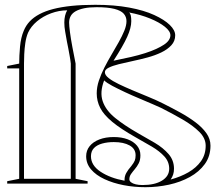

<svg xmlns="http://www.w3.org/2000/svg" viewBox="-20 -765 902 800"><path d="M586 15Q539 15 495 6.5Q451 -2 415.5 -18.5Q380 -35 359.5 -59Q339 -83 339 -114Q339 -138 353.5 -156Q368 -174 394 -184Q420 -194 454 -194Q487 -194 512 -184.5Q537 -175 551 -158Q565 -141 565 -118Q565 -98 558 -84.5Q551 -71 542 -60.5Q533 -50 526 -40Q519 -30 519 -18Q519 -11 526 -5.5Q533 0 545.5 3Q558 6 574 6Q625 6 655 -12.5Q685 -31 685 -62Q685 -91 665 -113Q645 -135 613 -154Q581 -173 545 -193Q483 -228 447.5 -257.5Q412 -287 397.5 -315.5Q383 -344 383 -376Q383 -402 392 -429Q401 -456 415 -483.5Q429 -511 445 -538Q461 -565 475 -590Q489 -615 498 -637Q507 -659 507 -677Q507 -695 495.5 -708Q484 -721 456.5 -728Q429 -735 382 -735Q352 -735 330.5 -730.5Q309 -726 295 -718Q281 -710 274.5 -698Q268 -686 268 -671Q268 -658 271.5 -631Q275 -604 281.5 -569.5Q288 -535 295 -500V-20L345 -10V0H10V-10L60 -20V-480H10V-490L60 -500Q60 -533 63.5 -571Q67 -609 79 -637Q88 -659 104 -676Q120 -693 144.5 -706Q169 -719 202 -727.5Q235 -736 278.5 -740.5Q322 -745 377 -745Q456 -745 518 -733.5Q580 -722 622.5 -702.5Q665 -683 687.5 -661Q710 -639 710 -618Q710 -594 694 -576.5Q678 -559 652 -546.5Q626 -534 594.5 -525.5Q563 -517 532 -510.5Q501 -504 475 -497.5Q449 -491 433 -483Q417 -475 417 -464Q417 -452 433 -439.5Q449 -427 475 -414.5Q501 -402 533 -388.5Q565 -375 598 -361.5Q631 -348 659 -334Q695 -316 730.5 -296.5Q766 -277 794.5 -255.5Q823 -234 840 -210Q857 -186 857 -158Q857 -114 833.5 -81.5Q810 -49 771 -27.5Q732 -6 684 4.5Q636 15 586 15ZM499 -12Q499 -14 499 -15Q499 -16 499 -17Q499 -31 506 -44Q513 -57 527 -73Q538 -87 541.5 -96Q545 -105 545 -118Q545 -145 520 -159Q495 -173 454 -173Q428 -173 406 -167Q384 -161 371.5 -148Q359 -135 359 -114Q359 -76 399 -49.5Q439 -23 499 -12ZM260 -722Q226 -722 192.5 -709.5Q159 -697 134 -676Q109 -655 97 -629Q89 -610 85.5 -586Q82 -562 81 -539Q80 -516 80 -500V-20H275V-500Q273 -518 270 -533.5Q267 -549 264.5 -563.5Q262 -578 259 -591Q255 -614 251.5 -633.5Q248 -653 248 -671Q248 -686 251 -699Q254 -712 260 -722ZM453 -512Q493 -520 525.5 -527.5Q558 -535 584.5 -543.5Q611 -552 630.5 -561Q650 -570 663.5 -579Q677 -588 683.5 -598Q690 -608 690 -618Q690 -635 667 -653.5Q644 -672 605 -688Q566 -704 518 -713Q523 -709 525 -700Q527 -691 527 -677Q527 -649 510 -611.5Q493 -574 453 -512ZM691 -17Q732 -28 765 -47Q798 -66 817.5 -93.5Q837 -121 837 -158Q837 -189 810.5 -215.5Q784 -242 741 -267Q698 -292 650 -316Q639 -321 615 -331.5Q591 -342 561 -354.5Q531 -367 501 -381Q471 -395 447.5 -407.5Q424 -420 414 -430Q395 -381 408 -343Q421 -305 460 -273.5Q499 -242 555 -210Q591 -190 625.5 -169.5Q660 -149 682.5 -123Q705 -97 705 -62Q705 -49 701.5 -38Q698 -27 691 -17Z"/></svg>

Font: Kalnia Glaze Thin
Style: Bold
Weight: 700
Version: Version 1.110